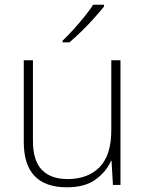

<svg xmlns="http://www.w3.org/2000/svg" viewBox="-20 -786 622 816"><path d="M492 -530V0H460L454 -103H452Q433 -58 387.5 -24Q342 10 264 10Q81 10 81 -183V-530H120V-187Q120 -103 158 -64Q196 -25 267 -25Q354 -25 403.5 -76Q453 -127 453 -232V-530ZM422 -758Q405 -737 380.5 -709.5Q356 -682 328 -654.5Q300 -627 275 -606H246V-613Q267 -633 292 -660.5Q317 -688 339.5 -716Q362 -744 376 -766H422Z"/></svg>

Font: Noto Sans Lao Looped ExtraLight
Style: Regular
Weight: 200
Designer: Mark Frömberg, Ben Mitchell
Foundry: The Fontpad Ltd
Version: Version 1.002; ttfautohint (v1.8.4.7-5d5b)